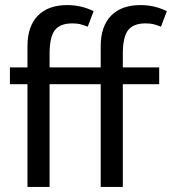

<svg xmlns="http://www.w3.org/2000/svg" viewBox="-20 -735 676 755"><path d="M533 -715Q588 -715 636 -691L613 -630Q593 -638 581 -640.5Q569 -643 552 -643Q504 -643 483.5 -616Q463 -589 463 -524V-470H606V-404H463V0H376V-404H175V0H88V-404H19V-470H88V-553Q88 -631 128.5 -673Q169 -715 245 -715Q300 -715 348 -691L325 -630Q305 -638 293 -640.5Q281 -643 264 -643Q216 -643 195.5 -616Q175 -589 175 -524V-470H376V-553Q376 -631 416.5 -673Q457 -715 533 -715Z"/></svg>

Font: Mukta Vaani
Style: Regular
Weight: 400
Designer: Noopur Datye, Girish Dalvi, Yashodeep Gholap, Pallavi Karambelkar
Foundry: Ek Type
Version: Version 2.538;PS 1.000;hotconv 16.6.51;makeotf.lib2.5.65220;